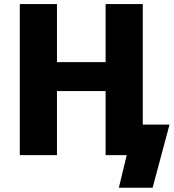

<svg xmlns="http://www.w3.org/2000/svg" viewBox="-20 -752 846 933"><path d="M493.2 -309.6H256.8V2H76.2V-732.4H256.8V-450.2H493.2V-732.4H673.8V-146.5H803.7L721.7 160.2H557.6L595.7 2H591.8H493.2Z"/></svg>

Font: Gen Shin Gothic Heavy
Style: Bold
Weight: 900
Designer: [Source Han Sans]
Ryoko NISHIZUKA  (kana & ideographs); Paul D. Hunt (Latin, Greek & Cyrillic); Wenlong ZHANG  (bopomofo
Version: Version 1.002.20150607